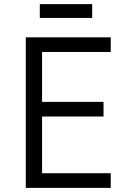

<svg xmlns="http://www.w3.org/2000/svg" viewBox="-20 -911 640 931"><path d="M517 0H105V-730H517V-659H184V-417H482V-346H184V-71H517ZM427 -824H173V-891H427Z"/></svg>

Font: JetBrains Mono Semi Light
Style: Regular
Weight: 350
Monospace: yes
Designer: Philipp Nurullin, Konstantin Bulenkov
Foundry: JetBrains
Version: 2.002